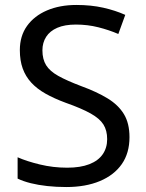

<svg xmlns="http://www.w3.org/2000/svg" viewBox="-20 -744 589 774"><path d="M502 -191Q502 -127 471 -82.5Q440 -38 382.5 -14Q325 10 247 10Q207 10 170.5 6Q134 2 104 -5.5Q74 -13 51 -24V-110Q87 -94 140.5 -81Q194 -68 251 -68Q304 -68 340 -82Q376 -96 394 -122Q412 -148 412 -183Q412 -218 397 -242Q382 -266 345.5 -286.5Q309 -307 244 -330Q198 -347 163.5 -366.5Q129 -386 106 -411Q83 -436 71.5 -468Q60 -500 60 -542Q60 -599 89 -639.5Q118 -680 169.5 -702Q221 -724 288 -724Q347 -724 396 -713Q445 -702 485 -684L457 -607Q420 -623 376.5 -634Q333 -645 286 -645Q241 -645 211 -632Q181 -619 166 -595.5Q151 -572 151 -541Q151 -505 166 -481Q181 -457 215 -438Q249 -419 307 -397Q370 -374 413.5 -347.5Q457 -321 479.5 -284Q502 -247 502 -191Z"/></svg>

Font: lhindi05
Style: Book
Weight: 400
Designer: Jelle Bosma - Monotype Design Team
Foundry: Monotype Imaging Inc.
Version: Version 2.003